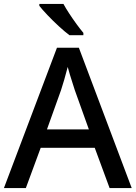

<svg xmlns="http://www.w3.org/2000/svg" viewBox="-20 -961 694 981"><path d="M540 0 464 -206H188L112 0H0L271 -717H383L653 0ZM362 -501Q359 -512 351.5 -534Q344 -556 337 -580Q330 -604 326 -619Q318 -588 308 -553Q298 -518 292 -501L220 -300H434ZM304 -941Q316 -919 334 -891.5Q352 -864 371 -838Q390 -812 406 -793V-781H335Q311 -799 280.5 -827Q250 -855 222.5 -884Q195 -913 181 -931V-941Z"/></svg>

Font: Noto Sans Tamil Medium
Style: Regular
Weight: 500
Designer: Jelle Bosma - Monotype Design Team
Foundry: Monotype Imaging Inc.
Version: Version 2.004; ttfautohint (v1.8.4.7-5d5b)